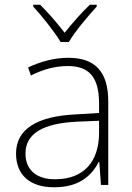

<svg xmlns="http://www.w3.org/2000/svg" viewBox="-20 -784 561 814"><path d="M237 -606H272C296 -648 353 -716 390 -756V-764H361C324 -729 284 -683 254 -645C225 -683 186 -729 150 -764H121V-756C158 -716 212 -648 237 -606ZM269 -539C208 -539 150 -522 99 -498L111 -464C166 -491 214 -504 268 -504C356 -504 400 -459 400 -345V-305L300 -299C139 -291 48 -238 48 -133C48 -44 105 10 209 10C314 10 367 -37 399 -98H401L408 0H439V-353C439 -482 382 -539 269 -539ZM304 -268 400 -272V-219C399 -101 338 -24 213 -24C134 -24 88 -64 88 -133C88 -221 168 -261 304 -268Z"/></svg>

Font: Noto Sans Cherokee ExtraLight
Style: Regular
Weight: 200
Designer: Monotype Design Team
Foundry: Monotype Imaging Inc.
Version: Version 2.001